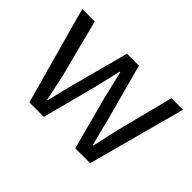

<svg xmlns="http://www.w3.org/2000/svg" viewBox="-103 -775 1008 1008"><g transform="rotate(45 401.0 -271.5)"><path d="M177.7 0 27.3 -543H120.1L201.2 -228.5Q205.1 -210.9 216.3 -158.7Q227.5 -106.4 233.4 -77.1H238.3Q259.8 -171.9 275.4 -228.5L359.4 -543H448.2L533.2 -228.5Q540 -199.2 553.7 -146.5Q567.4 -93.8 571.3 -77.1H575.2Q582 -106.4 594.2 -161.1Q606.4 -215.8 609.4 -228.5L689.5 -543H775.4L628.9 0H518.6L440.4 -293Q434.6 -315.4 403.3 -449.2H398.4Q377.9 -355.5 361.3 -291L285.2 0Z"/></g></svg>

Font: Gen Shin Gothic Regular
Style: Regular
Weight: 400
Designer: [Source Han Sans]
Ryoko NISHIZUKA  (kana & ideographs); Paul D. Hunt (Latin, Greek & Cyrillic); Wenlong ZHANG  (bopomofo
Version: Version 1.002.20150607